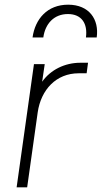

<svg xmlns="http://www.w3.org/2000/svg" viewBox="-20 -800 435 820"><path d="M51 0H96L141 -320C155 -417 220 -487 316 -487H350L356 -532H323C257 -532 196 -502 160 -451L171 -526H125ZM119 -640H165C173 -699 211 -740 270 -740C329 -740 355 -699 347 -640H393C404 -717 361 -780 271 -780C182 -780 130 -719 119 -640Z"/></svg>

Font: Mluvka ExtraLight
Style: Italic
Weight: 200
Italic angle: -8°
Designer: Modified by Jiří Krblich, Original typeface by Gumpita Rahayu
Foundry: Gumpita Rahayu & Jiří Krblich
Version: Version 2.000;Glyphs 3.1.1 (3134)